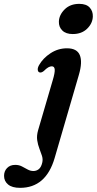

<svg xmlns="http://www.w3.org/2000/svg" viewBox="-146 -706 489 970"><path d="M221.5 -534Q187 -534 168.8 -552Q150.5 -570 151.5 -597Q152.5 -630.5 180.5 -658.5Q208.5 -686.5 254.5 -686.5Q290 -686.5 307 -668Q324 -649.5 323 -622Q321.5 -587.5 294 -560.8Q266.5 -534 221.5 -534ZM252.5 -328 130 92.5Q86 243 -44.5 243Q-85 243 -105.2 226Q-125.5 209 -125.5 182.5Q-125.5 158.5 -110.2 142.8Q-95 127 -69 127Q-50 127 -35.2 134.8Q-20.5 142.5 -6.5 150.2Q7.5 158 23 158Q38 158 50 148.5Q62 139 67.5 115.5Q71.5 98.5 66 81.2Q60.5 64 53 44.8Q45.5 25.5 42 2.8Q38.5 -20 46.5 -48L120.5 -301Q131.5 -337.5 130.5 -354.2Q129.5 -371 115.5 -371Q107.5 -371 98 -365.8Q88.5 -360.5 75 -347Q62.5 -337 53 -340.5Q46 -343 44.8 -352.8Q43.5 -362.5 51 -376.5Q71.5 -412.5 109.5 -437.2Q147.5 -462 192.5 -462Q243 -462 257.2 -427.5Q271.5 -393 252.5 -328Z"/></svg>

Font: Fraunces 72pt Soft SemiBold
Style: Italic
Weight: 600
Italic angle: -16°
Version: Version 1.000;[b76b70a41]